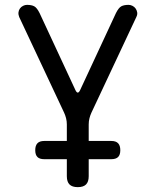

<svg xmlns="http://www.w3.org/2000/svg" viewBox="-20 -580 640 790"><path d="M300 190Q277 190 266 179Q255 168 255 145V75H162Q143 75 134 66Q125 57 125 38Q125 19 134 9.5Q143 0 162 0H255V-68Q255 -81 252 -93Q249 -105 244 -116L59 -510Q55 -520 56 -529Q57 -538 62 -545Q67 -552 75 -556Q83 -560 91 -560Q110 -560 121 -554Q132 -548 143 -526L290 -210Q295 -199 300 -199Q305 -199 310 -210L457 -526Q468 -548 479 -554Q490 -560 509 -560Q517 -560 525 -556Q533 -552 538 -545Q543 -538 544.5 -529Q546 -520 541 -510L356 -116Q351 -105 348 -93Q345 -81 345 -68V0H438Q457 0 466 9.5Q475 19 475 38Q475 57 466 66Q457 75 438 75H345V145Q345 168 334 179Q323 190 300 190Z"/></svg>

Font: Maple Mono NL
Style: Regular
Weight: 400
Monospace: yes
Designer: subframe7536
Version: Version 7.000